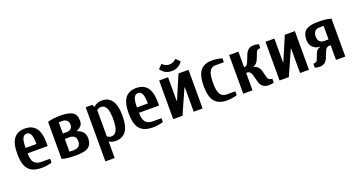

<svg xmlns="http://www.w3.org/2000/svg" viewBox="-48 -1407 4351 2333"><g transform="rotate(-20 2127.5 -240.0)"><path d="M40 -250Q40 -388 88 -449Q136 -510 230 -510Q324 -510 372 -449Q420 -388 420 -250V-215H160Q160 -131 190 -95.5Q220 -60 285 -60H395V-10Q370 -2 335 4Q300 10 265 10Q186 10 137 -15.5Q88 -41 64 -98Q40 -155 40 -250ZM300 -285Q300 -376 282 -410.5Q264 -445 230 -445Q196 -445 178 -410.5Q160 -376 160 -285Z M525 -10V-490Q562 -501 601.5 -505.5Q641 -510 695 -510Q798 -510 846.5 -479.5Q895 -449 895 -370Q895 -327 872 -303.5Q849 -280 815 -267V-263Q856 -251 885.5 -221Q915 -191 915 -140Q915 -81 892 -48.5Q869 -16 824 -3Q779 10 705 10Q644 10 603 5.5Q562 1 525 -10ZM695 -295Q727 -295 748.5 -312.5Q770 -330 770 -365Q770 -403 747.5 -421.5Q725 -440 695 -440H645V-295ZM705 -60Q743 -60 766.5 -80Q790 -100 790 -145Q790 -187 766.5 -206Q743 -225 705 -225H645V-60Z M1015 -500H1100L1115 -470H1120Q1162 -510 1230 -510Q1310 -510 1355 -448Q1400 -386 1400 -250Q1400 -113 1353.5 -51.5Q1307 10 1220 10Q1170 10 1135 -15V200H1015ZM1280 -250Q1280 -355 1256 -397.5Q1232 -440 1190 -440Q1173 -440 1161.5 -435Q1150 -430 1135 -420V-80Q1143 -72 1158 -66Q1173 -60 1190 -60Q1232 -60 1256 -102.5Q1280 -145 1280 -250Z M1480 -250Q1480 -388 1528 -449Q1576 -510 1670 -510Q1764 -510 1812 -449Q1860 -388 1860 -250V-215H1600Q1600 -131 1630 -95.5Q1660 -60 1725 -60H1835V-10Q1810 -2 1775 4Q1740 10 1705 10Q1626 10 1577 -15.5Q1528 -41 1504 -98Q1480 -155 1480 -250ZM1740 -285Q1740 -376 1722 -410.5Q1704 -445 1670 -445Q1636 -445 1618 -410.5Q1600 -376 1600 -285Z M2010 -630 2060 -680Q2100 -640 2150 -640Q2200 -640 2240 -680L2290 -630Q2240 -555 2150 -555Q2060 -555 2010 -630ZM1965 0V-500H2080V-195H2085L2215 -500H2345V0H2230V-315H2225L2085 0Z M2450 -250Q2450 -389 2499.5 -449.5Q2549 -510 2650 -510Q2685 -510 2720 -504Q2755 -498 2780 -490V-440H2670Q2621 -440 2595.5 -398Q2570 -356 2570 -250Q2570 -143 2597 -101.5Q2624 -60 2680 -60H2790V-10Q2765 -2 2730 4Q2695 10 2660 10Q2552 10 2501 -50.5Q2450 -111 2450 -250Z M3085 -75 3060 -170Q3053 -196 3038.5 -210.5Q3024 -225 3005 -225H2990V0H2870V-500H2990V-300H3005Q3017 -300 3027 -311.5Q3037 -323 3050 -355L3080 -430Q3096 -470 3121.5 -490Q3147 -510 3190 -510Q3212 -510 3231 -506Q3250 -502 3255 -500V-450Q3212 -450 3200 -420L3175 -355Q3160 -314 3141.5 -293.5Q3123 -273 3099 -267V-263Q3165 -248 3185 -170L3205 -90Q3209 -73 3224.5 -61.5Q3240 -50 3265 -50V0Q3260 2 3241 6Q3222 10 3200 10Q3153 10 3124 -13Q3095 -36 3085 -75Z M3340 0V-500H3455V-195H3460L3590 -500H3720V0H3605V-315H3600L3460 0Z M3795 0V-50Q3838 -50 3850 -80L3875 -145Q3887 -178 3902 -192.5Q3917 -207 3941 -213V-217Q3888 -219 3851.5 -254Q3815 -289 3815 -350Q3815 -441 3865.5 -475.5Q3916 -510 4015 -510Q4073 -510 4113 -505.5Q4153 -501 4190 -490V0H4070V-190H4051Q4013 -190 3995 -145L3965 -70Q3949 -30 3924.5 -10Q3900 10 3860 10Q3838 10 3819 6Q3800 2 3795 0ZM4070 -265V-440H4015Q3980 -440 3957.5 -419Q3935 -398 3935 -350Q3935 -305 3958 -285Q3981 -265 4015 -265Z"/></g></svg>

Font: Cuprum
Style: Bold
Weight: 700
Designer: Jovanny Lemonad
Foundry: Jovanny Lemonad
Version: Version 2.000